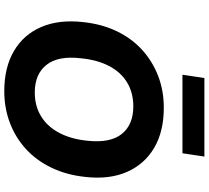

<svg xmlns="http://www.w3.org/2000/svg" viewBox="-58 -882 952 875"><g transform="rotate(90 417.5 -445.0)"><path d="M396 11Q288 11 213 -33Q138 -77 103.5 -157.5Q69 -238 81 -347Q90 -433 122.5 -501Q155 -569 207 -616.5Q259 -664 326 -690Q393 -716 471 -716Q580 -716 654.5 -672Q729 -628 764 -548Q799 -468 787 -360Q778 -273 745 -204.5Q712 -136 660.5 -88.5Q609 -41 541.5 -15Q474 11 396 11ZM402 -128Q464 -128 511 -157Q558 -186 586.5 -240.5Q615 -295 622 -369Q633 -472 591 -524.5Q549 -577 465 -577Q403 -577 356 -548.5Q309 -520 281 -466Q253 -412 246 -337Q234 -235 276 -181.5Q318 -128 402 -128ZM321 -801 336 -901H694L679 -801Z"/></g></svg>

Font: Nunito Sans 8pt ExtraBold
Style: Italic
Weight: 800
Italic angle: -9°
Version: Version 3.101;gftools[0.9.27]